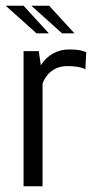

<svg xmlns="http://www.w3.org/2000/svg" viewBox="-28 -648 330 668"><path d="M54 0V-470H107L114 -421Q130 -447 156 -461.5Q182 -476 211 -476Q235 -476 248.5 -473.5Q262 -471 272 -466L269 -407Q257 -413 242 -415.5Q227 -418 206 -418Q175 -418 152.5 -401.5Q130 -385 120 -357V0ZM99 -532 -8 -628H54L142 -532ZM188 -532 81 -628H143L231 -532Z"/></svg>

Font: Smooch Sans Medium
Style: Regular
Weight: 500
Designer: Robert E. Leuschke
Foundry: Robert E. Leuschke
Version: Version 1.010; ttfautohint (v1.8.3)